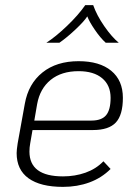

<svg xmlns="http://www.w3.org/2000/svg" viewBox="-20 -719 534 750"><path d="M98 -159Q95 -143 95 -127Q95 -30 226 -30Q273 -30 314 -44.5Q355 -59 384 -89L412 -59Q377 -24 329.5 -6.5Q282 11 226 11Q138 11 91.5 -22.5Q45 -56 45 -121Q45 -133 49 -159L77 -314Q91 -392 146 -436Q201 -480 287 -480Q369 -480 414.5 -442.5Q460 -405 460 -337Q460 -270 432.5 -240.5Q405 -211 343 -211H107ZM125 -312 114 -248H337Q377 -248 394.5 -269Q412 -290 412 -337Q412 -386 379 -413.5Q346 -441 287 -441Q220 -441 178 -407Q136 -373 125 -312ZM313 -699H344Q358 -659 387.5 -616.5Q417 -574 444 -552H393Q372 -571 350.5 -602.5Q329 -634 321 -655Q309 -636 275 -604Q241 -572 212 -552H161Q197 -575 241.5 -617.5Q286 -660 313 -699Z"/></svg>

Font: KoHo Light
Style: Italic
Weight: 300
Italic angle: -10°
Version: Version 1.000; ttfautohint (v1.6)